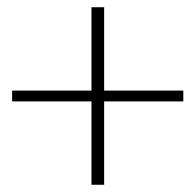

<svg xmlns="http://www.w3.org/2000/svg" viewBox="-20 -511 540 531"><path d="M233 -491H268V-260.5H487V-230.5H268V0H233V-230.5H13.5V-260.5H233Z"/></svg>

Font: Karla ExtraLight
Style: Regular
Weight: 250
Designer: Jonathan Pinhorn
Version: Version 2.004;gftools[0.9.33]